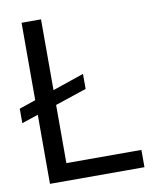

<svg xmlns="http://www.w3.org/2000/svg" viewBox="-82 -791 685 854"><g transform="rotate(-10 260.0 -364.0)"><path d="M74.2 0H501V-78.1H162.1V-340.8L303.7 -388.2V-456.1L162.1 -407.7V-727.5H74.2V-377.9L0 -352.5V-287.1L74.2 -312Z"/></g></svg>

Font: Guggenheim Sans Display
Style: Regular
Weight: 400
Designer: Modified by Tom Baber under direction of Pentagram Design 2023
Foundry: rsms
Version: Version 1.001;Glyphs 3.1.2 (3151)